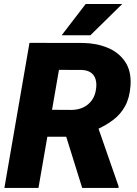

<svg xmlns="http://www.w3.org/2000/svg" viewBox="-20 -921 673 941"><path d="M124.5 -710.9 387.7 -710.4Q452.6 -709.5 507.3 -687Q562 -664.6 593.3 -618.4Q624.5 -572.3 619.6 -500.5Q615.2 -441.4 593.3 -401.1Q571.3 -360.8 533.7 -332.5Q496.1 -304.2 445.3 -282.2L384.8 -251H148.4L170.9 -383.3L331.5 -382.3Q363.8 -382.8 388.9 -395Q414.1 -407.2 430.2 -429.7Q446.3 -452.1 450.7 -484.4Q454.6 -510.7 448.7 -531.5Q442.9 -552.2 426.3 -564.5Q409.7 -576.7 382.3 -578.1L269 -578.6L168.5 0H1.5ZM382.8 0 284.7 -314.5 454.1 -315.4 561 -8.3V0ZM282.2 -748 399.9 -901.4H579.1L422.9 -748Z"/></svg>

Font: Roboto Black
Style: Italic
Weight: 900
Italic angle: -12°
Designer: Christian Robertson
Foundry: Google
Version: Version 3.0; 2020